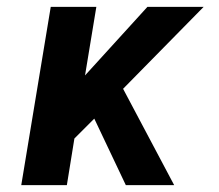

<svg xmlns="http://www.w3.org/2000/svg" viewBox="-20 -540 640 560"><path d="M42 0 128 -520H261L228 -320L410 -520H574L339 -281L488 0H347L255 -194L197 -136L175 0Z"/></svg>

Font: Iosevka Aile Extrabold
Style: Italic
Weight: 800
Italic angle: -9°
Designer: Belleve Invis
Foundry: Belleve Invis
Version: Version 31.1.0; ttfautohint (v1.8.4)